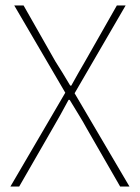

<svg xmlns="http://www.w3.org/2000/svg" viewBox="-20 -680 510 700"><path d="M18 0 218 -342 32 -660H66L182 -456Q196 -434 208 -414.5Q220 -395 236 -368H240Q255 -395 266 -414.5Q277 -434 290 -456L406 -660H438L252 -340L452 0H418L296 -212Q283 -236 267.5 -261Q252 -286 234 -316H230Q214 -286 200 -261Q186 -236 172 -212L50 0Z"/></svg>

Font: Mada ExtraLight
Style: Regular
Weight: 250
Designer: Khaled Hosny
Version: Version 1.5